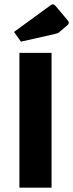

<svg xmlns="http://www.w3.org/2000/svg" viewBox="-20 -870 339 890"><path d="M70 -625H219V0H70ZM77 -677 45 -722 215 -846Q221 -850 225 -850Q231 -850 238 -842L291 -779Q299 -770 299 -765Q299 -758 289 -750L257 -723Q252 -718 247 -716Q242 -714 233 -712Z"/></svg>

Font: Changa SemiBold
Style: Regular
Weight: 600
Designer: Eduardo Rodriguez Tunni
Foundry: Eduardo Rodriguez Tunni
Version: Version 3.002; ttfautohint (v1.8.2)